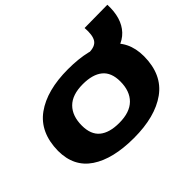

<svg xmlns="http://www.w3.org/2000/svg" viewBox="-140 -895 1139 1139"><g transform="rotate(-45 430.0 -325.5)"><path d="M413 10Q237 10 138.5 -56Q40 -122 40 -255Q42 -408 144.5 -482Q247 -556 425 -556Q601 -556 699.5 -490Q798 -424 798 -291Q797 -138 694 -64Q591 10 413 10ZM414 -115Q503 -115 548 -159.5Q593 -204 593 -285Q593 -360 549.5 -395.5Q506 -431 424 -431Q335 -431 290.5 -386.5Q246 -342 246 -261Q246 -186 289 -150.5Q332 -115 414 -115ZM570 -419 557 -537H581Q635 -537 653.5 -566Q672 -595 667 -659L860 -661Q865 -545 806 -482Q747 -419 616 -419Z"/></g></svg>

Font: Georama ExtraExtended
Style: Bold Italic
Weight: 700
Width: 8
Italic angle: -9°
Designer: Jean-Baptiste Levee
Foundry: Production Type
Version: Version 1.000